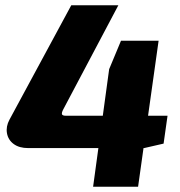

<svg xmlns="http://www.w3.org/2000/svg" viewBox="-20 -710 683 730"><path d="M430 -690 221 -295Q214 -282 215.5 -276Q217 -270 230 -270H617L602 -164L528 -147H87Q53 -147 32 -162.5Q11 -178 6.5 -203.5Q2 -229 16 -255L251 -690ZM583 -555 505 0H334L395 -447L440 -555Z"/></svg>

Font: Exo 2 ExtraBold
Style: Italic
Weight: 800
Italic angle: -8°
Designer: Natanael Gama
Foundry: Natanael Gama
Version: Version 2.010